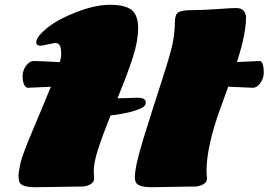

<svg xmlns="http://www.w3.org/2000/svg" viewBox="-20 -780 1131 809"><path d="M1044.9 -410.2 823.2 -419.9H820.8L854 -513.2L1074.2 -522.9Q1082 -522.9 1086.7 -510Q1091.3 -497.1 1091.3 -473.6Q1091.3 -450.2 1077.1 -430.2Q1063 -410.2 1044.9 -410.2ZM317.9 -419.9 97.2 -410.2Q88.4 -410.2 81.8 -423.1Q75.2 -436 75.2 -459.5Q75.2 -482.9 89.6 -502.9Q104 -522.9 124.3 -522.9Q144.5 -522.9 231 -518.1Q317.4 -513.2 351.1 -513.2ZM211.9 -599.1 154.3 -587.4Q143.6 -587.4 138.2 -590.3Q132.8 -593.3 132.8 -602.5Q132.8 -624.5 177.7 -661.4Q222.7 -698.2 301.8 -729Q380.9 -759.8 444.3 -759.8Q507.8 -759.8 534.9 -737.8Q562 -715.8 562 -661.4Q562 -606.9 539.6 -537.6Q517.1 -468.3 475.1 -365.7L560.1 -368.2Q594.2 -368.2 594.2 -348.1Q594.2 -334 578.1 -325.7Q536.1 -304.2 445.8 -293.5Q411.6 -208 393.3 -151.4Q375 -94.7 375 -59.1L376.5 -26.9Q376.5 -11.7 359.9 -2.9Q343.3 5.9 325.2 5.9L129.4 8.8Q75.2 8.8 63.5 -9.8Q58.1 -19 58.1 -38.3Q58.1 -57.6 66.4 -93.5Q74.7 -129.4 119.4 -234.6Q164.1 -339.8 200.9 -430.7Q237.8 -521.5 237.8 -550.5Q237.8 -579.6 231.4 -589.4Q225.1 -599.1 211.9 -599.1ZM800.8 5.9 619.6 8.8Q565.4 8.8 553.7 -9.8Q548.3 -19 548.3 -33.2Q548.3 -79.1 584 -194.6Q619.6 -310.1 661.4 -438.5Q703.1 -566.9 710 -609.9Q716.8 -652.8 716.8 -686Q716.8 -719.2 731.7 -728.3Q746.6 -737.3 789.8 -737.3Q833 -737.3 894 -741.7Q955.1 -746.1 975.8 -746.1Q996.6 -746.1 1006.6 -734.6Q1016.6 -723.1 1016.6 -705.6Q1016.6 -619.6 958 -460Q933.6 -393.1 909.2 -325.2Q850.1 -163.1 850.1 -57.6L852.1 -26.9Q852.1 -11.7 835.4 -2.9Q818.8 5.9 800.8 5.9Z"/></svg>

Font: Sonsie One
Style: Regular
Weight: 400
Designer: Riccardo De Franceschi
Foundry: Sorkin Type Co
Version: Version 1.003